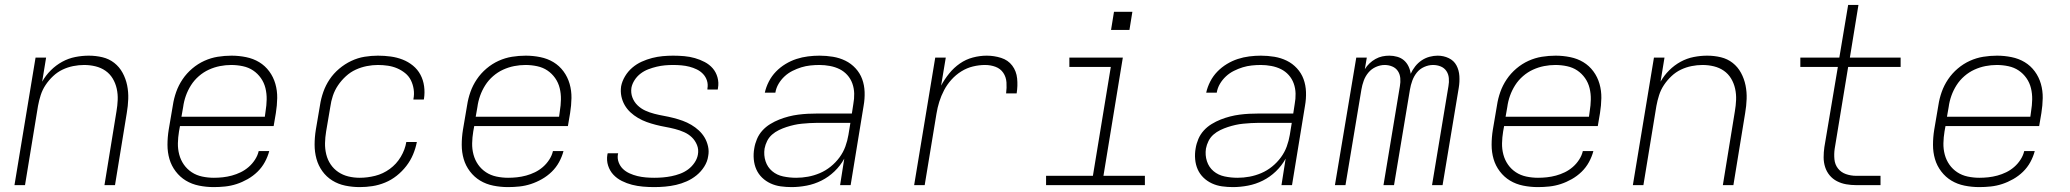

<svg xmlns="http://www.w3.org/2000/svg" viewBox="-20 -755 8440 783"><path d="M39 0 125 -520H168L152 -422Q166 -447 187 -468Q208 -489 233.5 -503Q259 -517 287 -522.5Q315 -528 342 -528Q371 -528 398 -521.5Q425 -515 446 -498.5Q467 -482 480 -458Q493 -434 498.5 -407Q504 -380 503 -351.5Q502 -323 497 -294L449 0H406L455 -301Q459 -324 460 -347.5Q461 -371 456 -393.5Q451 -416 439.5 -435Q428 -454 410 -466.5Q392 -479 369.5 -484.5Q347 -490 323 -490Q301 -490 278.5 -485.5Q256 -481 235 -471Q214 -461 196.5 -444.5Q179 -428 166 -408.5Q153 -389 146 -367Q139 -345 135 -323L82 0Z M852 8Q821 8 791.5 2Q762 -4 738 -18.5Q714 -33 696.5 -56Q679 -79 671 -106.5Q663 -134 663 -164.5Q663 -195 668 -226L685 -326Q689 -353 698.5 -380Q708 -407 724.5 -431.5Q741 -456 764 -475.5Q787 -495 813.5 -507Q840 -519 868 -523.5Q896 -528 924 -528Q924 -528 924 -528Q924 -528 924 -528Q954 -528 983.5 -522Q1013 -516 1037 -501.5Q1061 -487 1078 -464Q1095 -441 1103 -413Q1111 -385 1110.5 -355Q1110 -325 1105 -294L1096 -241H714L710 -219Q706 -195 705.5 -171Q705 -147 711 -124.5Q717 -102 730 -83.5Q743 -65 762 -52.5Q781 -40 804.5 -35Q828 -30 852 -30Q870 -30 888.5 -32Q907 -34 925.5 -39Q944 -44 961.5 -52.5Q979 -61 994 -74Q1009 -87 1020 -104Q1031 -121 1035 -139H1078Q1072 -116 1060 -94Q1048 -72 1030 -54.5Q1012 -37 990 -24.5Q968 -12 945 -4.5Q922 3 898.5 5.5Q875 8 852 8ZM1060 -279 1063 -301Q1067 -325 1067.5 -349Q1068 -373 1062.5 -395.5Q1057 -418 1044 -436.5Q1031 -455 1012.5 -467.5Q994 -480 970.5 -485Q947 -490 923 -490Q900 -490 877 -485.5Q854 -481 832 -471Q810 -461 791 -444.5Q772 -428 759 -407.5Q746 -387 738 -364.5Q730 -342 727 -319L720 -279Z M1447 8Q1417 8 1388 2Q1359 -4 1335 -19Q1311 -34 1294.5 -57Q1278 -80 1270.5 -107.5Q1263 -135 1263 -165Q1263 -195 1268 -226L1285 -326Q1289 -353 1298.5 -380Q1308 -407 1324 -431Q1340 -455 1363 -474.5Q1386 -494 1412.5 -506.5Q1439 -519 1466.5 -523.5Q1494 -528 1521 -528Q1548 -528 1573.5 -524.5Q1599 -521 1622 -512Q1645 -503 1664 -487.5Q1683 -472 1694.5 -450.5Q1706 -429 1709.5 -403.5Q1713 -378 1709 -352Q1709 -351 1708.5 -350Q1708 -349 1708 -349H1666Q1666 -349 1666 -349.5Q1666 -350 1666 -351Q1670 -371 1667 -391Q1664 -411 1655.5 -428Q1647 -445 1632 -457Q1617 -469 1599.5 -476.5Q1582 -484 1562 -487Q1542 -490 1521 -490Q1499 -490 1476 -485.5Q1453 -481 1431 -471Q1409 -461 1390.5 -444Q1372 -427 1358.5 -407Q1345 -387 1337.5 -364.5Q1330 -342 1327 -319L1310 -219Q1306 -195 1305.5 -171.5Q1305 -148 1310.5 -125.5Q1316 -103 1328.5 -84.5Q1341 -66 1359.5 -53.5Q1378 -41 1400.5 -35.5Q1423 -30 1447 -30Q1478 -30 1510 -38Q1542 -46 1569.5 -66Q1597 -86 1614.5 -115.5Q1632 -145 1637 -176H1680Q1675 -150 1664.5 -125Q1654 -100 1637 -78Q1620 -56 1598 -38.5Q1576 -21 1550.5 -10.5Q1525 0 1499 4Q1473 8 1447 8Z M2052 8Q2021 8 1991.5 2Q1962 -4 1938 -18.5Q1914 -33 1896.5 -56Q1879 -79 1871 -106.5Q1863 -134 1863 -164.5Q1863 -195 1868 -226L1885 -326Q1889 -353 1898.5 -380Q1908 -407 1924.5 -431.5Q1941 -456 1964 -475.5Q1987 -495 2013.5 -507Q2040 -519 2068 -523.5Q2096 -528 2124 -528Q2124 -528 2124 -528Q2124 -528 2124 -528Q2154 -528 2183.5 -522Q2213 -516 2237 -501.5Q2261 -487 2278 -464Q2295 -441 2303 -413Q2311 -385 2310.5 -355Q2310 -325 2305 -294L2296 -241H1914L1910 -219Q1906 -195 1905.5 -171Q1905 -147 1911 -124.5Q1917 -102 1930 -83.5Q1943 -65 1962 -52.5Q1981 -40 2004.5 -35Q2028 -30 2052 -30Q2070 -30 2088.5 -32Q2107 -34 2125.5 -39Q2144 -44 2161.5 -52.5Q2179 -61 2194 -74Q2209 -87 2220 -104Q2231 -121 2235 -139H2278Q2272 -116 2260 -94Q2248 -72 2230 -54.5Q2212 -37 2190 -24.5Q2168 -12 2145 -4.5Q2122 3 2098.5 5.5Q2075 8 2052 8ZM2260 -279 2263 -301Q2267 -325 2267.5 -349Q2268 -373 2262.5 -395.5Q2257 -418 2244 -436.5Q2231 -455 2212.5 -467.5Q2194 -480 2170.5 -485Q2147 -490 2123 -490Q2100 -490 2077 -485.5Q2054 -481 2032 -471Q2010 -461 1991 -444.5Q1972 -428 1959 -407.5Q1946 -387 1938 -364.5Q1930 -342 1927 -319L1920 -279Z M2648 8Q2625 8 2602 6Q2579 4 2557.5 -1.5Q2536 -7 2516 -17Q2496 -27 2481.5 -42.5Q2467 -58 2460 -79.5Q2453 -101 2457 -125Q2458 -126 2458 -127.5Q2458 -129 2458 -130H2501Q2501 -129 2500.5 -128Q2500 -127 2500 -126Q2497 -109 2503 -93Q2509 -77 2520.5 -66Q2532 -55 2547.5 -48Q2563 -41 2579.5 -37Q2596 -33 2613.5 -31.5Q2631 -30 2648 -30Q2666 -30 2683.5 -31.5Q2701 -33 2718.5 -36.5Q2736 -40 2753.5 -46.5Q2771 -53 2786 -64Q2801 -75 2812 -91Q2823 -107 2826 -124Q2830 -145 2822.5 -163.5Q2815 -182 2801.5 -195Q2788 -208 2770 -216Q2752 -224 2732.5 -229Q2713 -234 2693.5 -237.5Q2674 -241 2654.5 -246Q2635 -251 2617 -257.5Q2599 -264 2582 -274Q2565 -284 2551 -297Q2537 -310 2527.5 -326.5Q2518 -343 2514 -362.5Q2510 -382 2513 -403Q2517 -424 2529 -444Q2541 -464 2558.5 -479Q2576 -494 2597 -503.5Q2618 -513 2639.5 -518.5Q2661 -524 2682.5 -526Q2704 -528 2725 -528Q2748 -528 2770.5 -526Q2793 -524 2814 -518Q2835 -512 2854 -502Q2873 -492 2886.5 -476.5Q2900 -461 2906 -439.5Q2912 -418 2908 -396Q2908 -394 2907.5 -392.5Q2907 -391 2907 -390H2865Q2865 -391 2865 -392Q2865 -393 2865 -394Q2868 -411 2863 -426.5Q2858 -442 2847 -453.5Q2836 -465 2821.5 -472Q2807 -479 2791.5 -483Q2776 -487 2759 -488.5Q2742 -490 2725 -490Q2708 -490 2691.5 -488.5Q2675 -487 2658 -483Q2641 -479 2624 -472.5Q2607 -466 2592.5 -455Q2578 -444 2568 -428.5Q2558 -413 2555 -397Q2552 -376 2559 -357.5Q2566 -339 2580 -325.5Q2594 -312 2611.5 -304Q2629 -296 2648.5 -291Q2668 -286 2687.5 -282.5Q2707 -279 2726.5 -274Q2746 -269 2764 -262.5Q2782 -256 2799 -246Q2816 -236 2830 -223Q2844 -210 2853.5 -194Q2863 -178 2867.5 -158Q2872 -138 2868 -118Q2865 -96 2852 -75.5Q2839 -55 2820.5 -40Q2802 -25 2780.5 -15.5Q2759 -6 2737 -1Q2715 4 2692.5 6Q2670 8 2648 8Z M3208 8Q3186 8 3164 5Q3142 2 3122.5 -7Q3103 -16 3088 -30.5Q3073 -45 3064.5 -64Q3056 -83 3054 -105.5Q3052 -128 3056 -150Q3059 -169 3067 -188Q3075 -207 3089 -222.5Q3103 -238 3121 -249Q3139 -260 3158 -267.5Q3177 -275 3196.5 -280Q3216 -285 3235.5 -287.5Q3255 -290 3274 -291Q3293 -292 3313 -292H3454L3460 -331Q3464 -352 3463.5 -373.5Q3463 -395 3456 -414.5Q3449 -434 3435.5 -449Q3422 -464 3404 -473Q3386 -482 3364.5 -486Q3343 -490 3322 -490Q3303 -490 3284.5 -488Q3266 -486 3248 -480.5Q3230 -475 3212 -466Q3194 -457 3179.5 -443.5Q3165 -430 3155 -413Q3145 -396 3142 -377H3099Q3104 -400 3115.5 -422.5Q3127 -445 3144.5 -463Q3162 -481 3183.5 -494Q3205 -507 3228 -514.5Q3251 -522 3275 -525Q3299 -528 3322 -528Q3350 -528 3377 -523.5Q3404 -519 3427.5 -507.5Q3451 -496 3469 -476.5Q3487 -457 3496 -432.5Q3505 -408 3506 -380Q3507 -352 3502 -324L3449 0H3406L3423 -108Q3407 -79 3383 -56Q3359 -33 3330 -18.5Q3301 -4 3269.5 2Q3238 8 3208 8ZM3227 -30Q3251 -30 3275.5 -34.5Q3300 -39 3323.5 -49Q3347 -59 3367.5 -75.5Q3388 -92 3403.5 -113Q3419 -134 3427.5 -157.5Q3436 -181 3440 -205L3448 -254H3313Q3297 -254 3281.5 -253Q3266 -252 3250 -250.5Q3234 -249 3218.5 -245.5Q3203 -242 3187.5 -237Q3172 -232 3156.5 -224.5Q3141 -217 3128.5 -206Q3116 -195 3108.5 -180Q3101 -165 3098 -149Q3094 -122 3102 -97.5Q3110 -73 3129 -57Q3148 -41 3174 -35.5Q3200 -30 3227 -30Z M3708 0 3794 -520H3837L3818 -406Q3832 -432 3851 -455.5Q3870 -479 3894.5 -496Q3919 -513 3947.5 -520.5Q3976 -528 4004 -528Q4034 -528 4062.5 -519Q4091 -510 4108 -487.5Q4125 -465 4128 -435Q4131 -405 4126 -374H4083Q4086 -397 4084.5 -419Q4083 -441 4071.5 -458Q4060 -475 4040 -482.5Q4020 -490 3997 -490Q3973 -490 3948 -484Q3923 -478 3900.5 -464Q3878 -450 3860 -430Q3842 -410 3830 -387Q3818 -364 3810.5 -340Q3803 -316 3799 -291L3751 0Z M4246 0V-38H4437L4510 -482H4341V-520H4559L4480 -38H4649V0ZM4511 -633 4523 -707H4598L4586 -633Z M5008 8Q4986 8 4964 5Q4942 2 4922.5 -7Q4903 -16 4888 -30.5Q4873 -45 4864.5 -64Q4856 -83 4854 -105.5Q4852 -128 4856 -150Q4859 -169 4867 -188Q4875 -207 4889 -222.5Q4903 -238 4921 -249Q4939 -260 4958 -267.5Q4977 -275 4996.5 -280Q5016 -285 5035.5 -287.5Q5055 -290 5074 -291Q5093 -292 5113 -292H5254L5260 -331Q5264 -352 5263.5 -373.5Q5263 -395 5256 -414.5Q5249 -434 5235.5 -449Q5222 -464 5204 -473Q5186 -482 5164.5 -486Q5143 -490 5122 -490Q5103 -490 5084.5 -488Q5066 -486 5048 -480.5Q5030 -475 5012 -466Q4994 -457 4979.5 -443.5Q4965 -430 4955 -413Q4945 -396 4942 -377H4899Q4904 -400 4915.5 -422.5Q4927 -445 4944.5 -463Q4962 -481 4983.5 -494Q5005 -507 5028 -514.5Q5051 -522 5075 -525Q5099 -528 5122 -528Q5150 -528 5177 -523.5Q5204 -519 5227.5 -507.5Q5251 -496 5269 -476.5Q5287 -457 5296 -432.5Q5305 -408 5306 -380Q5307 -352 5302 -324L5249 0H5206L5223 -108Q5207 -79 5183 -56Q5159 -33 5130 -18.5Q5101 -4 5069.5 2Q5038 8 5008 8ZM5027 -30Q5051 -30 5075.5 -34.5Q5100 -39 5123.5 -49Q5147 -59 5167.5 -75.5Q5188 -92 5203.5 -113Q5219 -134 5227.5 -157.5Q5236 -181 5240 -205L5248 -254H5113Q5097 -254 5081.5 -253Q5066 -252 5050 -250.5Q5034 -249 5018.5 -245.5Q5003 -242 4987.5 -237Q4972 -232 4956.5 -224.5Q4941 -217 4928.5 -206Q4916 -195 4908.5 -180Q4901 -165 4898 -149Q4894 -122 4902 -97.5Q4910 -73 4929 -57Q4948 -41 4974 -35.5Q5000 -30 5027 -30Z M5424 0 5511 -520H5554L5546 -473Q5554 -486 5565 -496.5Q5576 -507 5589.5 -514.5Q5603 -522 5617 -525Q5631 -528 5646 -528Q5646 -528 5646 -528Q5646 -528 5646 -528Q5662 -528 5678 -523.5Q5694 -519 5705.5 -509Q5717 -499 5724 -484.5Q5731 -470 5733 -454Q5740 -470 5751.5 -484.5Q5763 -499 5778 -509Q5793 -519 5810 -523.5Q5827 -528 5843 -528Q5843 -528 5843 -528Q5843 -528 5843 -528Q5867 -528 5888 -518Q5909 -508 5919.5 -488.5Q5930 -469 5931.5 -445Q5933 -421 5929 -397L5863 0H5820L5887 -404Q5890 -420 5888.5 -436.5Q5887 -453 5878.5 -465.5Q5870 -478 5855.5 -484Q5841 -490 5824 -490Q5806 -490 5788 -482Q5770 -474 5758 -459Q5746 -444 5739.5 -426Q5733 -408 5730 -390L5665 0H5622L5689 -404Q5692 -420 5690.5 -436.5Q5689 -453 5680.5 -465.5Q5672 -478 5657.5 -484Q5643 -490 5627 -490Q5609 -490 5591 -482Q5573 -474 5560.5 -459Q5548 -444 5541.5 -426Q5535 -408 5532 -390L5467 0Z M6252 8Q6221 8 6191.5 2Q6162 -4 6138 -18.5Q6114 -33 6096.5 -56Q6079 -79 6071 -106.5Q6063 -134 6063 -164.5Q6063 -195 6068 -226L6085 -326Q6089 -353 6098.5 -380Q6108 -407 6124.5 -431.5Q6141 -456 6164 -475.5Q6187 -495 6213.5 -507Q6240 -519 6268 -523.5Q6296 -528 6324 -528Q6324 -528 6324 -528Q6324 -528 6324 -528Q6354 -528 6383.5 -522Q6413 -516 6437 -501.5Q6461 -487 6478 -464Q6495 -441 6503 -413Q6511 -385 6510.5 -355Q6510 -325 6505 -294L6496 -241H6114L6110 -219Q6106 -195 6105.5 -171Q6105 -147 6111 -124.5Q6117 -102 6130 -83.5Q6143 -65 6162 -52.5Q6181 -40 6204.5 -35Q6228 -30 6252 -30Q6270 -30 6288.5 -32Q6307 -34 6325.5 -39Q6344 -44 6361.5 -52.5Q6379 -61 6394 -74Q6409 -87 6420 -104Q6431 -121 6435 -139H6478Q6472 -116 6460 -94Q6448 -72 6430 -54.5Q6412 -37 6390 -24.5Q6368 -12 6345 -4.5Q6322 3 6298.5 5.5Q6275 8 6252 8ZM6460 -279 6463 -301Q6467 -325 6467.5 -349Q6468 -373 6462.5 -395.5Q6457 -418 6444 -436.5Q6431 -455 6412.5 -467.5Q6394 -480 6370.5 -485Q6347 -490 6323 -490Q6300 -490 6277 -485.5Q6254 -481 6232 -471Q6210 -461 6191 -444.5Q6172 -428 6159 -407.5Q6146 -387 6138 -364.5Q6130 -342 6127 -319L6120 -279Z M6639 0 6725 -520H6768L6752 -422Q6766 -447 6787 -468Q6808 -489 6833.5 -503Q6859 -517 6887 -522.5Q6915 -528 6942 -528Q6971 -528 6998 -521.5Q7025 -515 7046 -498.5Q7067 -482 7080 -458Q7093 -434 7098.5 -407Q7104 -380 7103 -351.5Q7102 -323 7097 -294L7049 0H7006L7055 -301Q7059 -324 7060 -347.5Q7061 -371 7056 -393.5Q7051 -416 7039.5 -435Q7028 -454 7010 -466.5Q6992 -479 6969.5 -484.5Q6947 -490 6923 -490Q6901 -490 6878.5 -485.5Q6856 -481 6835 -471Q6814 -461 6796.5 -444.5Q6779 -428 6766 -408.5Q6753 -389 6746 -367Q6739 -345 6735 -323L6682 0Z M7550 0Q7529 0 7509 -3.5Q7489 -7 7471.5 -16Q7454 -25 7441.5 -40Q7429 -55 7423 -74Q7417 -93 7417 -113.5Q7417 -134 7420 -155L7475 -482H7322V-520H7481L7517 -735H7559L7524 -520H7731V-482H7517L7462 -148Q7459 -127 7461 -105.5Q7463 -84 7475.5 -68Q7488 -52 7508 -45Q7528 -38 7550 -38H7649V0Z M8052 8Q8021 8 7991.5 2Q7962 -4 7938 -18.5Q7914 -33 7896.5 -56Q7879 -79 7871 -106.5Q7863 -134 7863 -164.5Q7863 -195 7868 -226L7885 -326Q7889 -353 7898.5 -380Q7908 -407 7924.5 -431.5Q7941 -456 7964 -475.5Q7987 -495 8013.5 -507Q8040 -519 8068 -523.5Q8096 -528 8124 -528Q8124 -528 8124 -528Q8124 -528 8124 -528Q8154 -528 8183.5 -522Q8213 -516 8237 -501.5Q8261 -487 8278 -464Q8295 -441 8303 -413Q8311 -385 8310.5 -355Q8310 -325 8305 -294L8296 -241H7914L7910 -219Q7906 -195 7905.5 -171Q7905 -147 7911 -124.5Q7917 -102 7930 -83.5Q7943 -65 7962 -52.5Q7981 -40 8004.5 -35Q8028 -30 8052 -30Q8070 -30 8088.5 -32Q8107 -34 8125.5 -39Q8144 -44 8161.5 -52.5Q8179 -61 8194 -74Q8209 -87 8220 -104Q8231 -121 8235 -139H8278Q8272 -116 8260 -94Q8248 -72 8230 -54.5Q8212 -37 8190 -24.5Q8168 -12 8145 -4.5Q8122 3 8098.5 5.5Q8075 8 8052 8ZM8260 -279 8263 -301Q8267 -325 8267.5 -349Q8268 -373 8262.5 -395.5Q8257 -418 8244 -436.5Q8231 -455 8212.5 -467.5Q8194 -480 8170.5 -485Q8147 -490 8123 -490Q8100 -490 8077 -485.5Q8054 -481 8032 -471Q8010 -461 7991 -444.5Q7972 -428 7959 -407.5Q7946 -387 7938 -364.5Q7930 -342 7927 -319L7920 -279Z"/></svg>

Font: Iosevka SS04 XLt Ex Obl
Style: Regular
Weight: 200
Width: 7
Italic angle: -9°
Monospace: yes
Designer: Belleve Invis
Foundry: Belleve Invis
Version: Version 19.0.0; ttfautohint (v1.8.4)